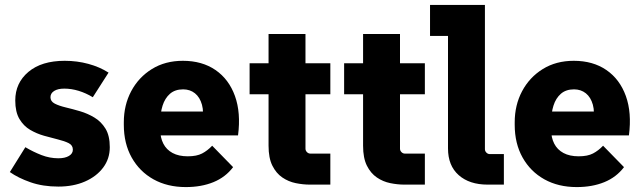

<svg xmlns="http://www.w3.org/2000/svg" viewBox="-20 -750 2608 780"><path d="M217 8Q154 8 104 -9.5Q54 -27 20 -51L83 -152Q115 -133 148.5 -120Q182 -107 217 -107Q244 -107 260 -116.5Q276 -126 276 -142Q276 -160 259 -168.5Q242 -177 215.5 -183.5Q189 -190 159 -198.5Q129 -207 102.5 -222.5Q76 -238 59 -266.5Q42 -295 42 -342Q42 -413 95.5 -458Q149 -503 243 -503Q293 -503 339 -490.5Q385 -478 421 -455L357 -355Q329 -372 299.5 -381Q270 -390 241 -390Q215 -390 200 -380.5Q185 -371 185 -355Q185 -338 202.5 -329Q220 -320 247.5 -313.5Q275 -307 305.5 -298Q336 -289 363.5 -272.5Q391 -256 408.5 -227.5Q426 -199 426 -152Q426 -105 399 -69Q372 -33 325 -12.5Q278 8 217 8Z M735 10Q660 10 603.5 -21.5Q547 -53 515 -110Q483 -167 483 -243V-253Q483 -323 513 -379.5Q543 -436 597 -469.5Q651 -503 723 -503Q801 -503 855.5 -465.5Q910 -428 934.5 -360Q959 -292 947 -200H591V-297H868L801 -249Q809 -294 800.5 -324.5Q792 -355 772 -371Q752 -387 724 -387Q691 -387 670.5 -369Q650 -351 640.5 -321Q631 -291 631 -253V-223Q631 -191 643.5 -166.5Q656 -142 681 -128.5Q706 -115 743 -115Q779 -115 801 -126.5Q823 -138 842 -158L927 -71Q896 -30 847 -10Q798 10 735 10Z M1239 0Q1211 0 1181.5 -6Q1152 -12 1127 -29Q1102 -46 1086.5 -77Q1071 -108 1071 -158V-612H1221V-146Q1221 -138 1227 -132Q1233 -126 1241 -126H1322V0ZM994 -367V-493H1322V-367Z M1623 0Q1595 0 1565.5 -6Q1536 -12 1511 -29Q1486 -46 1470.5 -77Q1455 -108 1455 -158V-612H1605V-146Q1605 -138 1611 -132Q1617 -126 1625 -126H1706V0ZM1378 -367V-493H1706V-367Z M1961 0Q1887 0 1843.5 -38.5Q1800 -77 1800 -147V-671L1867 -604H1727V-730H1950V-144Q1950 -136 1956 -130Q1962 -124 1970 -124H2027V0Z M2323 10Q2248 10 2191.5 -21.5Q2135 -53 2103 -110Q2071 -167 2071 -243V-253Q2071 -323 2101 -379.5Q2131 -436 2185 -469.5Q2239 -503 2311 -503Q2389 -503 2443.5 -465.5Q2498 -428 2522.5 -360Q2547 -292 2535 -200H2179V-297H2456L2389 -249Q2397 -294 2388.5 -324.5Q2380 -355 2360 -371Q2340 -387 2312 -387Q2279 -387 2258.5 -369Q2238 -351 2228.5 -321Q2219 -291 2219 -253V-223Q2219 -191 2231.5 -166.5Q2244 -142 2269 -128.5Q2294 -115 2331 -115Q2367 -115 2389 -126.5Q2411 -138 2430 -158L2515 -71Q2484 -30 2435 -10Q2386 10 2323 10Z"/></svg>

Font: SUSE Thin ExtraBold
Style: Regular
Weight: 800
Version: Version 1.000